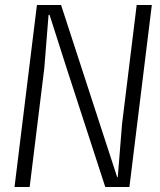

<svg xmlns="http://www.w3.org/2000/svg" viewBox="-20 -747 640 767"><path d="M38 0 127.5 -727H224L379 -251L448 -39.5H450.5L467.5 -251L526 -727H586.5L497 0H400.5L246 -475L178 -687.5H174L157 -475L98.5 0Z"/></svg>

Font: Spline Sans Mono Light
Style: Italic
Weight: 300
Italic angle: -4°
Monospace: yes
Version: Version 1.004